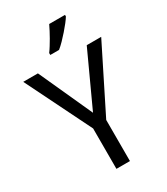

<svg xmlns="http://www.w3.org/2000/svg" viewBox="-225 -1028 977 1124"><g transform="rotate(-30 263.5 -465.5)"><path d="M263.2 -353 429.2 -713.9H526.9L309.1 -277.8V0H217.8V-272.9L0 -713.9H99.1ZM215.8 -784.2Q226.6 -798.3 238 -816.9Q249.5 -835.4 261 -855.2Q272.5 -875 282.7 -894.8Q293 -914.6 300.8 -931.2H407.7V-920.9Q399.9 -907.7 384.5 -887.9Q369.1 -868.2 350.3 -846.7Q331.5 -825.2 311.8 -804.9Q292 -784.7 274.9 -771H215.8Z"/></g></svg>

Font: WenQuanYi Micro Hei
Style: Regular
Weight: 400
Foundry: Ascender Corporation
Version: Version 0.2.0-beta